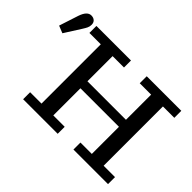

<svg xmlns="http://www.w3.org/2000/svg" viewBox="-147 -968 1241 1241"><g transform="rotate(45 473.0 -347.5)"><path d="M615 -606V-670H931V-606H827V-64H931V0H615V-64H719V-312H367V-64H471V0H155V-64H259V-606H155V-670H471V-606H367V-376H719V-606ZM-17 -501 26 -633Q47 -695 84 -695Q104 -695 116 -684Q128 -673 128 -653Q128 -637 121.5 -623.5Q115 -610 104 -593L33 -481Z"/></g></svg>

Font: Source Serif 4 Caption
Style: Regular
Weight: 400
Designer: Frank Grießhammer
Foundry: Adobe Systems Incorporated
Version: Version 4.004;hotconv 1.0.117;makeotfexe 2.5.65602